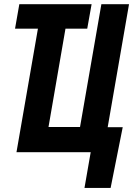

<svg xmlns="http://www.w3.org/2000/svg" viewBox="-20 -731 640 922"><path d="M162.1 -593.3H52.2L72.8 -710.9H419.9L398.9 -593.3H294.4L212.9 -121.1H364.3L466.8 -710.9H599.6L497.1 -120.1H569.3L511.2 171.4H385.7L415.5 0H59.1Z"/></svg>

Font: Roboto Mono
Style: Bold Italic
Weight: 700
Designer: Google
Version: Version 2.000985; 2015; ttfautohint (v1.3)